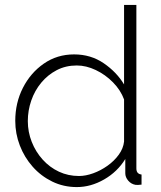

<svg xmlns="http://www.w3.org/2000/svg" viewBox="-20 -750 655 780"><path d="M42 -259Q42 -332 73 -393Q104 -454 158 -491.5Q212 -529 281 -529Q349 -529 401.5 -493Q454 -457 484 -407V-730H534V-66Q534 -54 539.5 -48Q545 -42 555 -41V0Q539 2 531 1Q513 -2 501 -16Q489 -30 489 -46V-104Q457 -52 403 -21Q349 10 292 10Q238 10 192 -12.5Q146 -35 112.5 -73Q79 -111 60.5 -159Q42 -207 42 -259ZM484 -175V-346Q470 -384 439 -415.5Q408 -447 369 -465.5Q330 -484 292 -484Q247 -484 210.5 -465Q174 -446 147.5 -414Q121 -382 107 -341.5Q93 -301 93 -258Q93 -214 109 -173.5Q125 -133 153.5 -101.5Q182 -70 219.5 -52.5Q257 -35 301 -35Q328 -35 358.5 -46Q389 -57 416.5 -76.5Q444 -96 462.5 -121.5Q481 -147 484 -175Z"/></svg>

Font: Raleway Thin Light
Style: Regular
Weight: 300
Version: Version 4.026